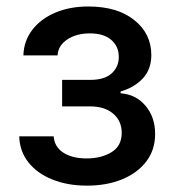

<svg xmlns="http://www.w3.org/2000/svg" viewBox="-20 -573 546 604"><path d="M40.5 -144.2H148.8Q151.3 -110.8 179.3 -92.7Q207.4 -74.6 252.5 -74.6Q298.3 -74.6 330.6 -94.1Q362.9 -113.6 362.9 -155.5Q362.9 -192.5 336.1 -215.4Q309.3 -238.3 263.8 -238.3H175.4V-321.7H263.8Q308.9 -321.7 331.3 -342.2Q353.7 -362.6 353.7 -393.8Q353.7 -427.2 329.9 -447.6Q306.1 -468 263.1 -468Q220.2 -468 191.4 -448.7Q162.6 -429.3 161.2 -398.8H53.6Q55 -444.6 81.7 -479.2Q108.3 -513.8 153.9 -533.2Q199.6 -552.6 257.8 -552.6Q349.1 -552.6 402.5 -509.8Q456 -467 456 -399.9Q456 -354.8 429.2 -326.2Q402.3 -297.6 359.4 -285.2V-279.5Q407 -276.3 437.5 -240.6Q468 -204.9 468 -151.6Q468 -101.6 440.3 -65.2Q412.6 -28.8 364.2 -8.9Q315.7 11 253.6 11Q193.2 11 145.4 -8Q97.7 -27 69.8 -61.8Q41.9 -96.6 40.5 -144.2Z"/></svg>

Font: Inter UI Medium
Style: Regular
Weight: 500
Designer: Rasmus Andersson
Foundry: rsms
Version: 3.2;8d6f07862